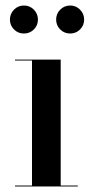

<svg xmlns="http://www.w3.org/2000/svg" viewBox="-20 -676 334 696"><path d="M200 -460V-3.5H262V0H34.5V-3.5H96V-456.5H34.5V-460ZM234.5 -554.5Q213 -554.5 198.2 -569.2Q183.5 -584 183.5 -605Q183.5 -626 198.2 -641Q213 -656 234.5 -656Q255.5 -656 270.2 -641Q285 -626 285 -605Q285 -584 270.2 -569.2Q255.5 -554.5 234.5 -554.5ZM66.5 -554.5Q45.5 -554.5 30.8 -569.2Q16 -584 16 -605Q16 -626 30.8 -641Q45.5 -656 67 -656Q88 -656 102.8 -641Q117.5 -626 117.5 -605Q117.5 -584 102.8 -569.2Q88 -554.5 66.5 -554.5Z"/></svg>

Font: Bodoni Moda 48pt Medium
Style: Regular
Weight: 500
Designer: Owen Earl
Foundry: indestructible type
Version: Version 2.005